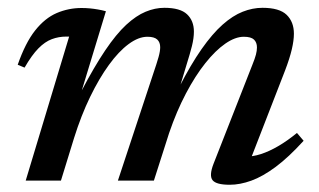

<svg xmlns="http://www.w3.org/2000/svg" viewBox="-20 -474 838 504"><path d="M630.5 -37 623.5 -63Q643 -62.5 664.8 -69.5Q686.5 -76.5 710.5 -90.5Q734.5 -104.5 759.5 -125L777 -104.5Q738 -61.5 703.8 -36Q669.5 -10.5 639.8 0.2Q610 11 583 11Q547.5 11 538 -1Q528.5 -13 540.5 -44L642.5 -304Q649 -320 651.8 -330.5Q654.5 -341 654.5 -349.5Q654.5 -362.5 646.8 -370Q639 -377.5 620 -377.5Q597.5 -377.5 571.5 -359.5Q545.5 -341.5 519 -308.2Q492.5 -275 468 -228.5Q443.5 -182 424 -125L384 0H289.5L390.5 -305.5Q394 -316 396.2 -324.2Q398.5 -332.5 399.5 -338.8Q400.5 -345 400.5 -350Q400.5 -363 392.8 -370.2Q385 -377.5 367 -377.5Q343.5 -377.5 317.5 -358.2Q291.5 -339 265.8 -303.5Q240 -268 216.5 -219.5Q193 -171 174.5 -112L140 0H47.5L161.5 -378Q160 -378 158.2 -378Q156.5 -378 154.5 -378Q134 -378 116 -371.2Q98 -364.5 80.8 -347Q63.5 -329.5 44.5 -296.5L26.5 -304Q46.5 -361.5 72.2 -394Q98 -426.5 129 -439.8Q160 -453 194 -453Q205.5 -453 216 -452Q226.5 -451 236.8 -449.2Q247 -447.5 258 -444.5L193 -231V-233.5Q227 -298.5 256 -341.5Q285 -384.5 311.2 -408.8Q337.5 -433 362.2 -443.2Q387 -453.5 411.5 -453.5Q453 -453.5 471 -436.5Q489 -419.5 489 -391Q489 -374 483.8 -353Q478.5 -332 469.5 -303.5L452 -245.5H450.5Q481 -305 509.2 -345.2Q537.5 -385.5 564.2 -409.2Q591 -433 617 -443.2Q643 -453.5 669 -453.5Q713.5 -453.5 732.5 -435Q751.5 -416.5 751.5 -385.5Q751.5 -368 746 -344.5Q740.5 -321 728.5 -289.5Z"/></svg>

Font: Newsreader 16pt 16pt Medium
Style: Italic
Weight: 500
Italic angle: -17°
Version: Version 1.003